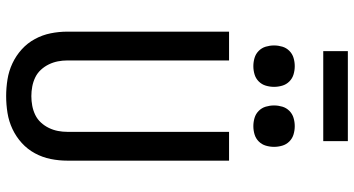

<svg xmlns="http://www.w3.org/2000/svg" viewBox="-290 -882 1179 640"><g transform="rotate(90 300.0 -561.5)"><path d="M300 8Q272 8 244 3.5Q216 -1 190.5 -13Q165 -25 144 -44Q123 -63 109.5 -88Q96 -113 90.5 -140.5Q85 -168 85 -196V-735H181V-196Q181 -180 184 -164.5Q187 -149 194 -134.5Q201 -120 212 -108Q223 -96 237.5 -89Q252 -82 268 -79Q284 -76 300 -76Q316 -76 332 -79Q348 -82 362.5 -89Q377 -96 388 -108Q399 -120 406 -134.5Q413 -149 416 -164.5Q419 -180 419 -196V-735H515V-196Q515 -168 509.5 -140.5Q504 -113 490.5 -88Q477 -63 456 -44Q435 -25 409.5 -13Q384 -1 356 3.5Q328 8 300 8ZM400 -816Q386 -816 372.5 -820Q359 -824 349 -834Q339 -844 335 -857.5Q331 -871 331 -885Q331 -899 335 -912.5Q339 -926 349 -936Q359 -946 372.5 -950Q386 -954 400 -954Q414 -954 427.5 -950Q441 -946 451 -936Q461 -926 465 -912.5Q469 -899 469 -885Q469 -871 465 -857.5Q461 -844 451 -834Q441 -824 427.5 -820Q414 -816 400 -816ZM200 -816Q186 -816 172.5 -820Q159 -824 149 -834Q139 -844 135 -857.5Q131 -871 131 -885Q131 -899 135 -912.5Q139 -926 149 -936Q159 -946 172.5 -950Q186 -954 200 -954Q214 -954 227.5 -950Q241 -946 251 -936Q261 -926 265 -912.5Q269 -899 269 -885Q269 -871 265 -857.5Q261 -844 251 -834Q241 -824 227.5 -820Q214 -816 200 -816ZM150 -1049V-1131H450V-1049Z"/></g></svg>

Font: Iosevka Custom Medium Extended
Style: Regular
Weight: 500
Width: 7
Monospace: yes
Designer: Belleve Invis
Foundry: Belleve Invis
Version: Version 11.2.4; ttfautohint (v1.8.4)